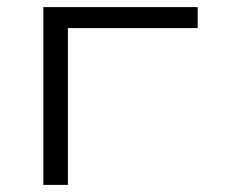

<svg xmlns="http://www.w3.org/2000/svg" viewBox="-20 -520 640 540"><path d="M102 0H171V-441H536V-500H102Z"/></svg>

Font: LT Wave Mono Light
Style: Regular
Weight: 300
Designer: Daniel Lyons
Version: Version 2.5 (Glyphs App)